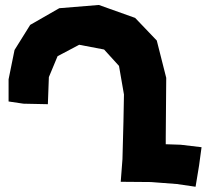

<svg xmlns="http://www.w3.org/2000/svg" viewBox="-20 -709 815 754"><path d="M13.7 -310.5 72.3 -301.8 168 -299.8 171.9 -406.2 206.1 -488.3 291 -533.2 388.7 -514.6 447.3 -450.2 466.8 -337.9 464.8 -231.4 460.9 -84 454.1 4.9 572.3 5.9 674.8 13.7 748 24.4 761.7 -58.6 771.5 -130.9 689.5 -140.6 630.9 -142.6V-168L632.8 -403.3L595.7 -549.8L510.7 -638.7L368.2 -689.5L212.9 -676.8L98.6 -611.3L37.1 -512.7L13.7 -397.5Z"/></svg>

Font: MaokenAssortedSans-TC
Style: Regular
Weight: 500
Version: Version 0.83